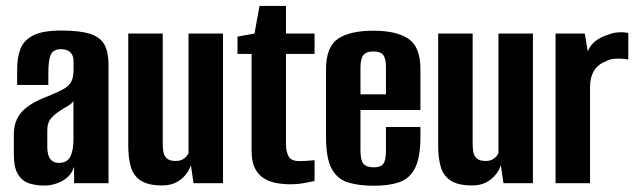

<svg xmlns="http://www.w3.org/2000/svg" viewBox="-20 -606 2101 635"><path d="M125.7 7.7Q99.9 7.7 77.3 0.7Q54.6 -6.4 40.2 -28.5Q25.8 -50.6 25.8 -95V-161.4Q25.8 -208.3 53.3 -237.4Q80.9 -266.5 140.1 -288.4Q171.4 -301.3 189.4 -311.2Q207.4 -321 215.3 -335.3Q223.2 -349.5 223.2 -375.2V-402.4Q223.2 -417.7 217.9 -426.4Q212.5 -435.1 203.3 -439.2Q194.1 -443.4 182 -443.4Q156.4 -443.4 148.1 -425.6Q139.9 -407.9 139.9 -367.1V-325.1H36.7V-378Q36.7 -415 47.2 -443.5Q57.8 -472 89.1 -488.5Q120.4 -505 182 -505Q245.2 -505 278.9 -493.7Q312.6 -482.5 325.8 -457.6Q338.9 -432.7 338.9 -391.4V0H225.2L224.9 -54.7Q216.7 -25.6 188.2 -9Q159.6 7.7 125.7 7.7ZM174.7 -67.2Q201.6 -67.2 212.2 -87.5Q222.9 -107.7 222.9 -145.4V-271.9Q217 -262.5 202.9 -254.7Q188.7 -246.9 175.5 -237.7Q156.4 -225 146.4 -211.6Q136.4 -198.2 136.4 -174.1V-123Q136.4 -101.5 141.3 -89.2Q146.3 -76.9 155.1 -72.1Q163.8 -67.2 174.7 -67.2Z M517.1 7.3Q469.3 7.3 445 -9.1Q420.6 -25.5 412.4 -55Q404.2 -84.5 404.2 -123.7V-495H518.2V-130.6Q518.2 -115.6 520.5 -102.8Q522.9 -89.9 532.1 -81.8Q541.4 -73.7 560.7 -73.7Q574.2 -73.7 582.6 -78Q591 -82.3 596.1 -88.2Q601.1 -94.1 603.5 -99.3V-495H717.5V0H620.1L611.3 -59.9Q602.6 -32.1 577.9 -12.4Q553.2 7.3 517.1 7.3Z M938.6 3.4Q915.5 3.4 892.9 -0.9Q870.2 -5.2 852 -16.7Q833.8 -28.2 823 -49.8Q812.1 -71.4 812.1 -107V-427.6H765.4V-484.9L821.7 -495L838.2 -586.3H925.8V-495H1020.3V-427.6H925.8V-126.7Q925.8 -106 934.1 -89.6Q942.3 -73.2 970.5 -73.2Q983.4 -73.2 1000.3 -74.5Q1017.1 -75.9 1020.3 -76.2V-7.4Q1016.8 -7.1 992.3 -1.8Q967.8 3.4 938.6 3.4Z M1216.6 8.3Q1164.9 8.3 1129.5 -3.2Q1094.2 -14.7 1076.2 -49.5Q1058.2 -84.3 1058.2 -154.4V-376.8Q1058.2 -450.3 1097.3 -477.3Q1136.5 -504.4 1214.7 -504.4Q1292.6 -504.4 1331.5 -477.3Q1370.5 -450.3 1370.5 -376.8V-242.2H1172.2V-107.4Q1172.2 -76.7 1181.8 -64.7Q1191.5 -52.6 1216 -52.6Q1238.9 -52.6 1247.7 -64.3Q1256.5 -76.1 1256.5 -107.4V-186H1370.5V-155.4Q1370.5 -85.3 1352.7 -50.1Q1334.9 -15 1300.5 -3.3Q1266.1 8.3 1216.6 8.3ZM1172.2 -294H1256.5V-383.3Q1256.5 -411.8 1247.7 -423.8Q1238.9 -435.9 1214.7 -435.9Q1191.5 -435.9 1181.8 -423.8Q1172.2 -411.8 1172.2 -383.3Z M1542.1 7.3Q1494.3 7.3 1470 -9.1Q1445.6 -25.5 1437.4 -55Q1429.2 -84.5 1429.2 -123.7V-495H1543.2V-130.6Q1543.2 -115.6 1545.5 -102.8Q1547.9 -89.9 1557.1 -81.8Q1566.4 -73.7 1585.7 -73.7Q1599.2 -73.7 1607.6 -78Q1616 -82.3 1621.1 -88.2Q1626.1 -94.1 1628.5 -99.3V-495H1742.5V0H1645.1L1636.3 -59.9Q1627.6 -32.1 1602.9 -12.4Q1578.2 7.3 1542.1 7.3Z M1817.4 0V-495H1914.1L1923.9 -435.8Q1932.8 -458.2 1950.9 -471.4Q1969 -484.6 1989.1 -490.4Q2021.6 -504 2058 -497V-409.1Q2056.1 -409.8 2042.6 -411.3Q2029.1 -412.8 2012.1 -411.6Q1995 -410.4 1983 -402.6Q1958 -393.7 1944.7 -372Q1931.4 -350.3 1931.4 -318.8V0Z"/></svg>

Font: Alumni Sans Thin
Style: Regular
Weight: 100
Designer: Robert E. Leuschke
Foundry: Robert E. Leuschke
Version: Version 1.018